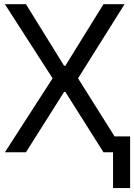

<svg xmlns="http://www.w3.org/2000/svg" viewBox="-20 -748 659 943"><path d="M107.4 -727.5 294.9 -424.8H300.8L488.3 -727.5H591.8L363.3 -363.3L591.8 0H488.3L300.8 -296.9H294.9L107.4 0H3.9L238.3 -363.3L3.9 -727.5ZM619.1 -78.1V175.8H535.2V-78.1Z"/></svg>

Font: Inter Tight
Style: Regular
Weight: 400
Designer: Rasmus Andersson
Foundry: rsms
Version: Version 3.002